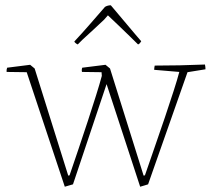

<svg xmlns="http://www.w3.org/2000/svg" viewBox="-20 -699 803 726"><path d="M225 7 81 -426 5 -427Q4 -435 7 -443L94 -454L111 -440L238 -35L243 -36Q259 -83 277 -136Q295 -189 312 -241Q329 -293 343 -337.5Q357 -382 365 -412L364 -426L290 -427Q288 -435 291 -443Q313 -446 335 -448.5Q357 -451 379 -454L396 -440L523 -35L528 -36Q545 -86 565 -143Q585 -200 603.5 -255Q622 -310 636.5 -355Q651 -400 658 -427L563 -435Q563 -438 563.5 -442.5Q564 -447 565 -451Q610 -451 659.5 -452Q709 -453 755 -455Q757 -446 757 -437L689 -426L540 -2Q533 0 525.5 2.5Q518 5 510 7L383 -381L256 -2Q248 0 240.5 2.5Q233 5 225 7ZM292 -549 274 -531Q271 -532 266.5 -535.5Q262 -539 261 -542Q291 -574 320 -607.5Q349 -641 377 -673Q387 -679 399 -679L490 -571L514 -543Q513 -541 509.5 -536.5Q506 -532 502 -531Q491 -542 470 -562.5Q449 -583 426.5 -604.5Q404 -626 388 -641L374 -625Q354 -606 334.5 -588Q315 -570 292 -549Z"/></svg>

Font: Labrada ExtraLight
Style: Regular
Weight: 200
Designer: Mercedes Jáuregui
Foundry: Omnibus-Type Team
Version: Version 1.000; ttfautohint (v1.8.4.7-5d5b)